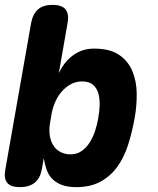

<svg xmlns="http://www.w3.org/2000/svg" viewBox="-31 -760 651 790"><path d="M51 10Q13 10 -1.5 -8Q-16 -26 -9 -63L97 -665Q104 -703 125.5 -721.5Q147 -740 185 -740Q223 -740 238.5 -721.5Q254 -703 247 -665L211 -459Q234 -507 271 -533.5Q308 -560 356 -560Q422 -560 459.5 -534Q497 -508 514 -466.5Q531 -425 531.5 -374.5Q532 -324 523 -274Q512 -212 494.5 -159.5Q477 -107 448.5 -69.5Q420 -32 379.5 -11Q339 10 283 10Q247 10 222.5 0.5Q198 -9 183 -25Q168 -41 160.5 -63Q153 -85 149 -109L141 -63Q134 -26 111.5 -8Q89 10 51 10ZM259 -125Q286 -125 305.5 -139Q325 -153 338.5 -174.5Q352 -196 360.5 -222Q369 -248 373 -273Q378 -299 379 -325.5Q380 -352 374 -374.5Q368 -397 352 -411Q336 -425 306 -425Q283 -425 262.5 -414.5Q242 -404 225.5 -386Q209 -368 198 -344.5Q187 -321 182 -295L175 -255Q170 -225 174 -201Q178 -177 189.5 -160Q201 -143 219 -134Q237 -125 259 -125Z"/></svg>

Font: Maple Mono ExtraBold
Style: Italic
Weight: 800
Italic angle: -10°
Monospace: yes
Designer: subframe7536
Version: Version 7.200